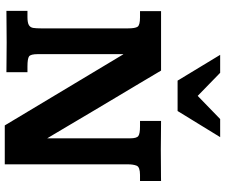

<svg xmlns="http://www.w3.org/2000/svg" viewBox="-88 -834 930 793"><g transform="rotate(90 376.5 -438.0)"><path d="M498.5 6.8 205.1 -482.4Q204.6 -482.4 204.3 -482.4Q204.1 -482.4 204.1 -482.4V-129.9Q204.1 -100.1 213.4 -93.5Q222.7 -86.9 254.9 -86.9H278.8V0Q251 0 222.4 -0.5Q193.8 -1 156.2 -1Q114.7 -1 85.7 -0.5Q56.6 0 25.4 0V-86.9H50.8Q74.7 -86.9 84.5 -93Q94.2 -99.1 95.9 -111.3Q97.7 -123.5 97.7 -142.6V-502.4Q97.7 -531.2 91.1 -541.5Q84.5 -551.8 51.8 -551.8H26.4Q26.4 -553.7 26.4 -566.4Q26.4 -579.1 26.4 -595.2Q26.4 -611.3 26.4 -624Q26.4 -636.7 26.4 -638.7Q26.4 -638.7 45.2 -638.7Q64 -638.7 88.9 -638.7Q113.8 -638.7 133.5 -638.7Q153.3 -638.7 155.8 -638.7Q160.2 -638.7 176.8 -638.7Q193.4 -638.7 213.6 -638.7Q233.9 -638.7 250.7 -638.7Q267.6 -638.7 272 -638.7Q272 -638.7 287.1 -613.3Q302.2 -587.9 327.1 -545.9Q352.1 -503.9 382.1 -453.9Q412.1 -403.8 441.9 -353.5Q471.7 -303.2 496.6 -261.2Q521.5 -219.2 536.6 -193.8Q551.8 -168.5 551.8 -168.5V-510.7Q551.8 -538.1 542.2 -544.9Q532.7 -551.8 502.4 -551.8H480V-638.7Q516.1 -638.7 545.4 -638.2Q574.7 -637.7 598.6 -637.7Q606 -637.7 626.5 -637.9Q647 -638.2 670.7 -638.2Q694.3 -638.2 711.2 -638.4Q728 -638.7 728 -638.7V-551.8H703.1Q670.4 -551.8 664.8 -537.8Q659.2 -523.9 659.2 -501Q659.2 -500 659.2 -471.9Q659.2 -443.8 659.2 -398.4Q659.2 -353 659.2 -299.1Q659.2 -245.1 659.2 -191.2Q659.2 -137.2 659.2 -92.5Q659.2 -47.9 659.2 -20.5Q659.2 6.8 659.2 6.8ZM313.5 -707 207 -882.8H281.2L376.5 -790L472.2 -882.8H546.9L439 -707Z"/></g></svg>

Font: Kameron
Style: Regular
Weight: 400
Designer: Vernon Adams
Foundry: Vernon Adams
Version: Version 1.100